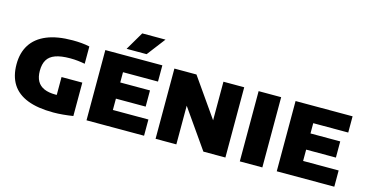

<svg xmlns="http://www.w3.org/2000/svg" viewBox="-81 -1183 3004 1571"><g transform="rotate(15 1420.5 -398.0)"><path d="M425.5 8.5Q293.5 8.5 206.5 -25.5Q119.5 -59.5 76.5 -127.2Q33.5 -195 33.5 -295.5Q33.5 -392.5 77.2 -461.2Q121 -530 208.8 -566.5Q296.5 -603 428.5 -603Q467 -603 503.8 -599.8Q540.5 -596.5 571.5 -589.5V-443Q543.5 -448.5 511.8 -452Q480 -455.5 446.5 -455.5Q368.5 -455.5 321.2 -438.2Q274 -421 252.8 -385.2Q231.5 -349.5 231.5 -293Q231.5 -240.5 250.8 -206Q270 -171.5 308.8 -154.5Q347.5 -137.5 406 -137.5Q428 -137.5 453.2 -139.5Q478.5 -141.5 498 -143.5L416.5 -79V-289H592.5V-6Q551 0.5 508 4.5Q465 8.5 425.5 8.5Z M705.5 0V-595H1188.5V-457.5H892V-137.5H1193V0ZM817 -233.5V-370.5H1144V-233.5ZM871 -650 962 -805H1159L1040.5 -650Z M1290.5 0V-595H1477.5L1732 -231H1706V-595H1882V0H1695.5L1441 -364H1466.5V0Z M2004 0V-595H2195V0Z M2317 0V-595H2800V-457.5H2503.5V-137.5H2804.5V0ZM2428.5 -233.5V-370.5H2755.5V-233.5Z"/></g></svg>

Font: Encode Sans SC Condensed Thin ExtraBold
Style: Regular
Weight: 800
Version: Version 3.002